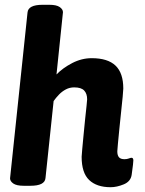

<svg xmlns="http://www.w3.org/2000/svg" viewBox="-20 -774 605 802"><path d="M186 -754Q216 -754 229.5 -744.5Q243 -735 243 -723L216 -463Q242 -490 281.5 -510.5Q321 -531 363 -531Q430 -531 462.5 -500Q495 -469 495 -404Q495 -397 492.5 -370.5Q490 -344 486 -307.5Q482 -271 478.5 -235Q475 -199 472.5 -173Q470 -147 470 -142Q470 -125 477 -117Q484 -109 500 -109Q510 -109 518 -112Q526 -115 529 -115Q537 -115 537 -104Q537 -102 535.5 -86Q534 -70 530 -44Q526 -16 497 -4Q468 8 442 8Q384 8 352.5 -22Q321 -52 321 -119Q321 -126 323.5 -151Q326 -176 329 -209.5Q332 -243 335.5 -275.5Q339 -308 341.5 -331.5Q344 -355 344 -359Q344 -383 331.5 -396Q319 -409 290 -409Q271 -409 255 -400.5Q239 -392 226.5 -379Q214 -366 204 -352L170 -30Q167 2 107 2H79Q49 2 35.5 -7.5Q22 -17 22 -29L95 -722Q98 -754 158 -754Z"/></svg>

Font: Asap VF Beta
Style: Italic
Weight: 400
Italic angle: -6°
Designer: Pablo Cosgaya
Foundry: Pablo Cosgaya
Version: Version 1.007